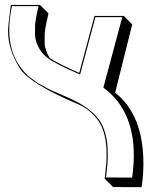

<svg xmlns="http://www.w3.org/2000/svg" viewBox="-20 -737 622 789"><path d="M303.7 -307.6Q102.1 -392.6 61 -457Q13.2 -532.7 13.2 -608.9Q13.2 -611.8 13.2 -614.7Q13.2 -627.9 23.4 -709.5L24.9 -716.8H144.5L179.2 -682.1L176.8 -670.9Q163.6 -615.2 163.6 -593.8V-556.6Q163.6 -547.9 169.4 -529.8Q174.8 -512.7 184.6 -498.5Q191.9 -493.2 199.7 -488.8Q230.5 -471.2 267.6 -454.6Q292.5 -443.4 305.7 -437.5L368.2 -671.4H488.8L523.4 -636.7L453.1 -356Q569.3 -265.1 569.3 -64.5Q569.3 -22 563 24.4L561.5 32.2L444.8 31.7L410.2 -2.9L412.6 -25.9Q418 -65.4 418 -99.6V-102.1Q418 -196.3 380.9 -245.1Q380.4 -245.6 379.9 -246.6Q345.7 -290 303.7 -307.6ZM407.2 -375 404.8 -377 482.4 -666.5H372.1L309.1 -430.7L303.7 -433.1Q290.5 -439 265.6 -450.2Q228.5 -466.8 197.3 -484.4Q146 -513.7 129.9 -563Q124 -581.5 124 -591.3V-628.4Q124 -650.4 137.2 -706.5L138.7 -711.9H28.8L28.3 -708.5Q18.1 -657.7 18.1 -614.7Q18.1 -521 64.9 -460Q86.9 -430.2 105.5 -417.5Q123 -404.8 128.9 -400.4Q135.3 -395 148.4 -388.7Q160.2 -381.8 165.5 -378.9Q170.9 -376 184.6 -369.1Q198.7 -362.8 207 -358.9Q215.8 -355 265.1 -333.5Q346.2 -297.9 384.8 -248Q422.9 -197.8 422.9 -102.1V-99.6Q422.9 -64.9 417.5 -25.4L415.5 -7.8L522.9 -7.3L523.4 -10.7Q529.8 -57.1 529.8 -99.1Q529.8 -283.7 407.2 -375Z"/></svg>

Font: KultiginGolge
Style: Regular
Weight: 400
Designer: facebook.com/biligbitig
Foundry: facebook.com/biligbitig
Version: Version 1.0